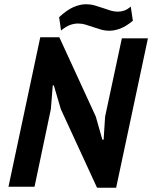

<svg xmlns="http://www.w3.org/2000/svg" viewBox="-20 -881 718 906"><path d="M267 -366 234 -478H229L220 -366L143 0H20L170 -705H260L432 -331L463 -222H469L476 -331L555 -700H678L528 5H438ZM259 -800Q297 -835 328 -848Q359 -861 386 -861Q407 -861 426.5 -855.5Q446 -850 464.5 -843.5Q483 -837 500.5 -831.5Q518 -826 536 -826Q551 -826 566 -831Q581 -836 597 -850L607 -783Q574 -756 547 -746Q520 -736 496 -736Q475 -736 456.5 -741.5Q438 -747 420 -753Q402 -759 384.5 -764.5Q367 -770 348 -770Q330 -770 310.5 -763Q291 -756 268 -737Z"/></svg>

Font: PT Sans
Style: Bold Italic
Weight: 700
Italic angle: -12°
Designer: A.Korolkova, O.Umpeleva, V.Yefimov
Foundry: ParaType Ltd
Version: Version 2.003W OFL